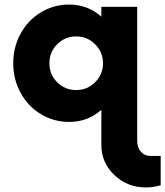

<svg xmlns="http://www.w3.org/2000/svg" viewBox="-20 -530 731 850"><path d="M645 160.2H691.4V290Q659.2 299.8 625 299.8Q544.4 299.8 486.6 245.1Q428.7 190.4 428.7 111.3V-43.9Q368.7 9.8 286.1 9.8Q217.8 9.8 160.9 -24.7Q104 -59.1 71.3 -118.9Q38.6 -178.7 38.6 -250Q38.6 -321.3 71.3 -381.1Q104 -440.9 160.9 -475.3Q217.8 -509.8 286.1 -509.8Q368.7 -509.8 428.7 -456.1V-500H587.4V92.3Q587.4 123 603.5 141.6Q619.6 160.2 645 160.2ZM317.4 -131.3Q366.2 -131.3 401.1 -166Q436 -200.7 436 -250Q436 -299.3 401.1 -334Q366.2 -368.7 317.4 -368.7Q267.6 -368.7 233.2 -334.2Q198.7 -299.8 198.7 -250Q198.7 -200.2 233.2 -165.8Q267.6 -131.3 317.4 -131.3Z"/></svg>

Font: Now
Style: Bold
Weight: 700
Designer: Alfredo Marco Pradil
Foundry: Alfredo Marco Pradil
Version: Version 1.002;PS 001.002;hotconv 1.0.88;makeotf.lib2.5.64775